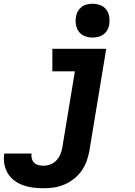

<svg xmlns="http://www.w3.org/2000/svg" viewBox="-98 -790 718 1023"><path d="M134 213Q105 213 77.5 209.5Q50 206 25 197Q0 188 -21.5 172Q-43 156 -56.5 133.5Q-70 111 -75 83.5Q-80 56 -75 28H70Q68 42 71.5 55Q75 68 84 77Q93 86 106.5 89.5Q120 93 134 93Q152 93 170.5 86Q189 79 202.5 64.5Q216 50 223.5 32Q231 14 234 -4L301 -410H181V-530H468L378 15Q373 43 363 70Q353 97 336 121Q319 145 295 163.5Q271 182 244 193.5Q217 205 189 209Q161 213 134 213ZM395 -590Q374 -590 354 -597.5Q334 -605 322 -621.5Q310 -638 306.5 -659Q303 -680 307 -702Q309 -717 317 -730.5Q325 -744 337.5 -753.5Q350 -763 365.5 -766.5Q381 -770 395 -770Q417 -770 436.5 -762.5Q456 -755 468.5 -738.5Q481 -722 484 -701Q487 -680 484 -658Q481 -643 473.5 -629.5Q466 -616 453 -606.5Q440 -597 425 -593.5Q410 -590 395 -590Z"/></svg>

Font: Iosevka Curly Slab HvExObl
Style: Regular
Weight: 900
Width: 7
Italic angle: -9°
Monospace: yes
Designer: Belleve Invis
Foundry: Belleve Invis
Version: Version 11.1.0; ttfautohint (v1.8.3)